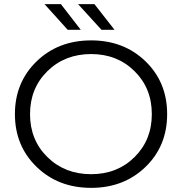

<svg xmlns="http://www.w3.org/2000/svg" viewBox="-20 -901 879 927"><path d="M307 -757 195 -881H274L370 -757ZM470 -757 357 -881H436L533 -757ZM420 6Q261 6 156.5 -95.5Q52 -197 52 -350Q52 -503 156.5 -604.5Q261 -706 420 -706Q578 -706 682.5 -605Q787 -504 787 -350Q787 -196 682.5 -95Q578 6 420 6ZM420 -60Q546 -60 629.5 -142.5Q713 -225 713 -350Q713 -475 629.5 -557.5Q546 -640 420 -640Q293 -640 209 -557.5Q125 -475 125 -350Q125 -225 209 -142.5Q293 -60 420 -60Z"/></svg>

Font: Montserrat Alternates
Style: Regular
Weight: 400
Designer: Julieta Ulanovsky
Foundry: Julieta Ulanovsky
Version: Version 7.200;PS 007.200;hotconv 1.0.88;makeotf.lib2.5.64775